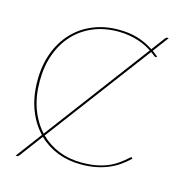

<svg xmlns="http://www.w3.org/2000/svg" viewBox="-114 -832 912 982"><g transform="rotate(15 342.0 -340.5)"><path d="M596 -648.5Q603 -643 610.5 -637.5Q618 -632 625 -626L623 -623Q622 -621 618 -621Q615.5 -621 608.5 -626.5Q601.5 -632 590 -640.5L174.5 -87Q216.5 -45.5 271.2 -23.8Q326 -2 391 -2Q433.5 -2 467 -8Q500.5 -14 528.2 -25.5Q556 -37 579.8 -53.8Q603.5 -70.5 627 -92Q629.5 -94.5 631 -94.5Q633 -94.5 634.5 -93L639 -89Q617 -67.5 591.8 -49.8Q566.5 -32 536.5 -19.2Q506.5 -6.5 470.5 0.8Q434.5 8 391 8Q324 8 267.2 -14Q210.5 -36 167.5 -78L75.5 45Q71 51 64.5 51H57.5L160 -86Q115.5 -133 90.8 -199.2Q66 -265.5 66 -350Q66 -430 90.2 -496Q114.5 -562 158.8 -609.2Q203 -656.5 264.8 -682.2Q326.5 -708 401 -708Q457 -708 502 -694.5Q547 -681 587 -654.5L640.5 -726Q643 -729 644.8 -730.5Q646.5 -732 650.5 -732H658.5ZM78 -350Q78 -268 101.5 -204.2Q125 -140.5 167 -95L581 -646.5Q568 -655 550.8 -664Q533.5 -673 511 -680.5Q488.5 -688 461.2 -693Q434 -698 401 -698Q330 -698 270.8 -673.8Q211.5 -649.5 168.8 -604.2Q126 -559 102 -494.5Q78 -430 78 -350Z"/></g></svg>

Font: Lato Hairline
Style: Regular
Weight: 100
Designer: Lukasz Dziedzic
Foundry: tyPoland Lukasz Dziedzic
Version: Version 2.007; 2014-02-27